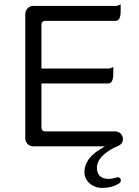

<svg xmlns="http://www.w3.org/2000/svg" viewBox="-20 -704 663 916"><path d="M498 149.4Q470.2 149.4 456.3 135.5Q442.4 121.6 442.4 96.7Q442.4 64.5 472.2 36.6Q502 8.8 542.5 -7.3Q551.8 -11.2 557.1 -16.6Q566.4 -25.9 566.4 -41Q566.4 -55.7 555.7 -66.4Q544.9 -77.1 530.3 -77.1H196.3Q187.5 -77.1 182.6 -82Q177.7 -86.9 177.7 -95.7V-305.7H495.1Q504.4 -305.7 509.8 -311Q520.5 -321.8 520.5 -351.6V-384.8Q508.3 -377 495.1 -377H177.7V-585.9Q177.7 -594.7 182.6 -599.6Q187.5 -604.5 196.3 -604.5H530.3Q539.6 -604.5 545.4 -609.9Q555.7 -620.6 555.7 -650.4V-683.6Q543.5 -675.8 530.3 -675.8H138.7Q123 -675.8 111.8 -664.1Q100.6 -652.3 100.6 -636.7V-43.9Q100.6 -28.3 111.8 -17.1Q123 -5.9 138.7 -5.9H480.5L459.5 6.8Q382.8 53.7 382.8 116.2Q382.8 146.5 403.3 167L407.2 170.4Q432.1 192.4 467.8 192.4Q515.6 192.4 548.8 170.4Q553.7 166.5 555.2 163.3Q556.6 160.2 556.6 157.2Q556.2 146.5 547.4 142.6Q544.9 141.6 541.5 141.6L536.6 142.6Q515.6 149.4 498 149.4Z"/></svg>

Font: YuPearl-Light
Style: Light
Weight: 300
Designer: Max Yao
Foundry: Max-Everyday
Version: Version 1.011; ttfautohint (v1.8.3)